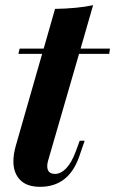

<svg xmlns="http://www.w3.org/2000/svg" viewBox="-20 -700 440 734"><path d="M160.6 -64.9Q160.6 -35.2 190.4 -35.2Q212.4 -35.2 232.9 -56.4Q253.4 -77.6 269.5 -120.6L284.7 -162.1H303.7L283.7 -104Q243.7 14.2 133.3 14.2Q82.5 14.2 56.9 -12.2Q31.2 -38.6 31.2 -83.5Q31.2 -111.3 41 -145L141.1 -494.1H50.3L55.2 -514.2H147L190.4 -666Q276.4 -667.5 335.9 -680.2L288.1 -514.2H400.4L397.5 -494.1H282.2L163.6 -85Q160.6 -74.2 160.6 -64.9Z"/></svg>

Font: TypoPRO Playfair Display
Style: Bold Italic
Weight: 700
Italic angle: -14.9847°
Designer: Claus Eggers Sørensen
Foundry: Claus Eggers Sørensen
Version: Version 1.004;PS 001.004;hotconv 1.0.70;makeotf.lib2.5.58329